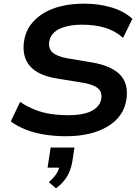

<svg xmlns="http://www.w3.org/2000/svg" viewBox="-20 -735 764 1050"><path d="M340 10Q280 10 223.5 1Q167 -8 120.5 -26.5Q74 -45 39 -71L90 -178Q128 -152 169.5 -135.5Q211 -119 256.5 -112Q302 -105 354 -105Q409 -105 447.5 -115.5Q486 -126 508 -147Q530 -168 534 -195Q538 -223 526.5 -240Q515 -257 489.5 -267.5Q464 -278 425 -284L289 -306Q188 -323 144 -373.5Q100 -424 111 -507Q118 -558 145.5 -596.5Q173 -635 217 -662Q261 -689 317.5 -702Q374 -715 439 -715Q522 -715 591 -694Q660 -673 704 -632L653 -528Q609 -567 553.5 -583.5Q498 -600 428 -600Q377 -600 337.5 -589Q298 -578 275.5 -557Q253 -536 249 -506Q244 -468 268.5 -447Q293 -426 349 -416L481 -394Q587 -376 635 -328Q683 -280 672 -195Q665 -144 638 -106Q611 -68 566.5 -42Q522 -16 465.5 -3Q409 10 340 10ZM286 295 247 261Q276 236 290 213Q304 190 307 165L329 182H240L257 72H387L375 152Q367 196 346.5 230.5Q326 265 286 295Z"/></svg>

Font: Nunito Sans 10pt SemiExpanded
Style: Bold Italic
Weight: 700
Width: 6
Italic angle: -9°
Designer: Vernon Adams
Foundry: Vernon Adams
Version: Version 3.101;gftools[0.9.27]